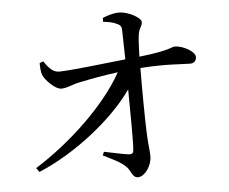

<svg xmlns="http://www.w3.org/2000/svg" viewBox="-55 -841 1109 928"><g transform="rotate(-5 500.0 -376.5)"><path d="M246 -435C276 -435 298 -451 343 -459C390 -469 455 -481 524 -490C442 -340 264 -171 91 -63L105 -43C285 -118 472 -267 567 -403C568 -284 570 -146 566 -107C565 -94 558 -89 545 -90C516 -93 466 -105 424 -113L417 -96C454 -77 497 -59 524 -33C548 -12 549 24 578 24C610 24 646 -25 646 -72C646 -102 640 -129 638 -186C635 -260 634 -412 635 -501C761 -510 835 -501 878 -501C896 -501 907 -514 907 -531C907 -558 848 -590 809 -590C792 -590 788 -573 635 -556C636 -590 637 -632 641 -661C646 -697 661 -700 661 -723C661 -741 603 -777 554 -777C526 -777 494 -766 475 -758V-739C497 -737 521 -733 539 -724C556 -717 563 -710 563 -690L566 -549C459 -538 309 -519 243 -518C214 -518 194 -538 170 -574L152 -567C152 -548 153 -525 159 -509C169 -484 217 -434 246 -435Z"/></g></svg>

Font: Source Han Serif CN Medium
Style: Regular
Weight: 500
Designer: Ryoko NISHIZUKA 西塚涼子 (kana & ideographs); Frank Grießhammer (Latin, Greek & Cyrillic); Wenlong ZHANG 张文龙 (bopomofo); San
Foundry: Adobe
Version: Version 2.002;hotconv 1.1.0;makeotfexe 2.6.0